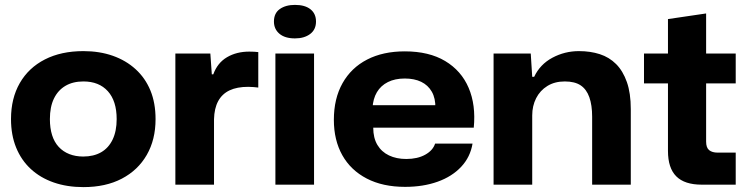

<svg xmlns="http://www.w3.org/2000/svg" viewBox="-20 -755 3058 785"><path d="M321 10Q254 10 199.5 -9Q145 -28 106 -64Q67 -100 46 -151.5Q25 -203 25 -268Q25 -353 61 -415.5Q97 -478 163.5 -512Q230 -546 321 -546Q387 -546 441 -527Q495 -508 534.5 -472Q574 -436 595 -385Q616 -334 616 -268Q616 -184 580 -121.5Q544 -59 478 -24.5Q412 10 321 10ZM320 -115Q363 -115 393.5 -132.5Q424 -150 440.5 -184.5Q457 -219 457 -268Q457 -305 448 -333.5Q439 -362 421 -382Q403 -402 378 -412Q353 -422 321 -422Q278 -422 247.5 -404Q217 -386 200.5 -352Q184 -318 184 -268Q184 -231 193 -202.5Q202 -174 220 -154.5Q238 -135 263.5 -125Q289 -115 320 -115Z M697 0V-536H840L846 -451H852Q869 -498 908 -521Q947 -544 999 -544Q1010 -544 1019 -543.5Q1028 -543 1036 -542V-397Q1028 -398 1017 -399Q1006 -400 995 -400Q949 -400 918.5 -385.5Q888 -371 872 -341.5Q856 -312 855 -267V0Z M1106 0V-536H1264V0ZM1186 -598Q1145 -598 1122.5 -617Q1100 -636 1100 -667Q1100 -701 1124 -718Q1148 -735 1186 -735Q1227 -735 1249.5 -717Q1272 -699 1272 -667Q1272 -634 1248 -616Q1224 -598 1186 -598Z M1636 9Q1545 9 1479.5 -25Q1414 -59 1379.5 -120.5Q1345 -182 1345 -265Q1345 -352 1380.5 -415Q1416 -478 1481 -511.5Q1546 -545 1635 -545Q1734 -545 1800 -505.5Q1866 -466 1896 -396Q1926 -326 1917 -233H1506Q1506 -191 1523 -162.5Q1540 -134 1570.5 -119.5Q1601 -105 1641 -105Q1687 -105 1718.5 -122.5Q1750 -140 1759 -168H1912Q1903 -113 1865.5 -73Q1828 -33 1769 -12Q1710 9 1636 9ZM1503 -313 1494 -325H1771L1760 -313Q1761 -353 1745.5 -380Q1730 -407 1702 -420.5Q1674 -434 1635 -434Q1595 -434 1566 -419.5Q1537 -405 1521 -378Q1505 -351 1503 -313Z M1998 0V-536H2150L2156 -441H2164Q2188 -492 2238.5 -519Q2289 -546 2347 -546Q2394 -546 2432.5 -533.5Q2471 -521 2499 -493Q2527 -465 2543 -419.5Q2559 -374 2559 -309V0H2401V-278Q2401 -325 2389.5 -357.5Q2378 -390 2354 -406Q2330 -422 2289 -422Q2248 -422 2218 -403.5Q2188 -385 2172 -353.5Q2156 -322 2156 -283V0Z M2849 0Q2779 0 2745 -34Q2711 -68 2711 -138V-414H2613V-536H2711V-677L2867 -700V-536H2988V-414H2867V-176Q2867 -151 2879.5 -141Q2892 -131 2914 -131H2988V0Z"/></svg>

Font: Mona Sans SemiExpanded
Style: Bold
Weight: 700
Width: 6
Designer: Deni Anggara
Foundry: GitHub
Version: Version 2.000